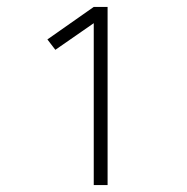

<svg xmlns="http://www.w3.org/2000/svg" viewBox="-20 -858 540 555"><path d="M251 -323V-791L140 -714L117 -744L251 -838H291V-323Z"/></svg>

Font: Iosevka Extralight
Style: Regular
Weight: 200
Monospace: yes
Designer: Belleve Invis
Foundry: Belleve Invis
Version: Version 32.0.1; ttfautohint (v1.8.4)